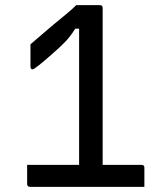

<svg xmlns="http://www.w3.org/2000/svg" viewBox="-20 -730 640 750"><path d="M86 -86H289V-618H274Q255 -588 236 -568Q217 -548 186 -521Q116 -459 107 -459Q99 -459 99 -471V-557Q122 -577 144.5 -596Q167 -615 189 -634Q212 -653 237 -673.5Q262 -694 278 -710H370Q381 -710 381 -699V-86H533Q544 -86 544 -75V0H97Q92 0 89 -3Q86 -6 86 -11Z"/></svg>

Font: Recursive Mn Lnr St
Style: Regular
Weight: 400
Monospace: yes
Version: Version 1.079;hotconv 1.0.112;makeotfexe 2.5.65598; ttfautoh